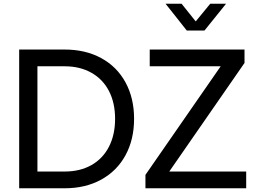

<svg xmlns="http://www.w3.org/2000/svg" viewBox="-20 -1011 1361 1031"><path d="M83 -745H327Q439 -745 523.5 -699Q608 -653 654 -568.5Q700 -484 700 -373Q700 -262 654 -177.5Q608 -93 523.5 -46.5Q439 0 327 0H83ZM328 -90Q410 -90 471 -124.5Q532 -159 565 -223Q598 -287 598 -373Q598 -459 565 -522.5Q532 -586 470.5 -620.5Q409 -655 328 -655H181V-90ZM761 -72 1165 -655H784V-745H1293V-673L889 -90H1302V0H761ZM955 -991 1031 -896 1109 -991H1194L1078 -847H983L869 -991Z"/></svg>

Font: Evergrow Sans 
Style: Medium
Weight: 500
Foundry: 10Web
Version: Version 1.000